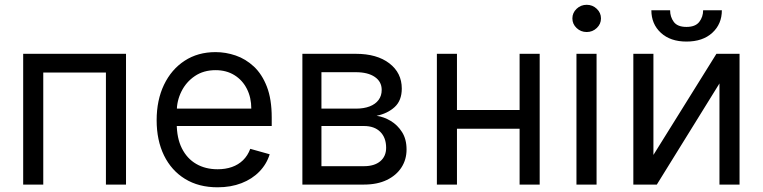

<svg xmlns="http://www.w3.org/2000/svg" viewBox="-20 -770 3182 801"><path d="M76.7 0V-545.5H505.7V0H421.9V-467.3H160.5V0Z M887.8 11.4Q808.9 11.4 752 -23.6Q695 -58.6 664.2 -121.6Q633.5 -184.7 633.5 -268.5Q633.5 -352.3 664.2 -416.4Q695 -480.5 750.2 -516.5Q805.4 -552.6 879.3 -552.6Q921.9 -552.6 963.4 -538.4Q1005 -524.1 1039.1 -492.4Q1073.2 -460.6 1093.4 -408.4Q1113.6 -356.2 1113.6 -279.8V-244.3H693.2V-316.8H1028.4Q1028.4 -362.9 1010.1 -399.1Q991.8 -435.4 958.3 -456.3Q924.7 -477.3 879.3 -477.3Q829.2 -477.3 792.8 -452.6Q756.4 -427.9 736.9 -388.5Q717.3 -349.1 717.3 -304V-255.7Q717.3 -193.9 738.8 -151.1Q760.3 -108.3 798.7 -86.1Q837 -63.9 887.8 -63.9Q920.8 -63.9 947.6 -73.3Q974.4 -82.7 994 -101.7Q1013.5 -120.7 1024.1 -149.1L1105.1 -126.4Q1092.3 -85.2 1062.1 -54.2Q1032 -23.1 987.6 -5.9Q943.2 11.4 887.8 11.4Z M1241.5 0V-545.5H1464.5Q1552.6 -545.5 1604.4 -505.7Q1656.2 -465.9 1656.2 -400.6Q1656.2 -350.9 1626.8 -323.7Q1597.3 -296.5 1551.1 -286.9Q1581.3 -282.7 1609.9 -265.6Q1638.5 -248.6 1657.3 -218.9Q1676.1 -189.3 1676.1 -146.3Q1676.1 -104.4 1654.8 -71.4Q1633.5 -38.4 1593.8 -19.2Q1554 0 1498.6 0ZM1321 -76.7H1498.6Q1541.9 -76.7 1566.4 -97.3Q1590.9 -117.9 1590.9 -153.4Q1590.9 -195.7 1566.4 -220Q1541.9 -244.3 1498.6 -244.3H1321ZM1321 -316.8H1464.5Q1498.2 -316.8 1522.4 -326.2Q1546.5 -335.6 1559.5 -353.2Q1572.4 -370.7 1572.4 -394.9Q1572.4 -429.3 1543.7 -449Q1514.9 -468.8 1464.5 -468.8H1321Z M2167.6 -311.1V-233H1866.5V-311.1ZM1886.4 -545.5V0H1802.6V-545.5ZM2231.5 -545.5V0H2147.7V-545.5Z M2384.9 0V-545.5H2468.8V0ZM2427.6 -636.4Q2403.1 -636.4 2385.5 -653.1Q2367.9 -669.7 2367.9 -693.2Q2367.9 -716.6 2385.5 -733.3Q2403.1 -750 2427.6 -750Q2452.1 -750 2469.6 -733.3Q2487.2 -716.6 2487.2 -693.2Q2487.2 -669.7 2469.6 -653.1Q2452.1 -636.4 2427.6 -636.4Z M2706 -123.6 2968.8 -545.5H3065.3V0H2981.5V-421.9L2720.2 0H2622.2V-545.5H2706ZM2913.4 -727.3H2991.5Q2991.5 -669.7 2951.7 -633.2Q2911.9 -596.6 2843.8 -596.6Q2776.6 -596.6 2737 -633.2Q2697.4 -669.7 2697.4 -727.3H2775.6Q2775.6 -699.6 2791 -678.6Q2806.5 -657.7 2843.8 -657.7Q2881 -657.7 2897.2 -678.6Q2913.4 -699.6 2913.4 -727.3Z"/></svg>

Font: InterMG
Style: Regular
Weight: 400
Designer: Rasmus Andersson
Foundry: rsms
Version: Version 3.019;December 26, 2023;FontCreator 15.0.0.2955 64-b